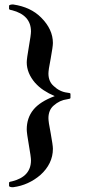

<svg xmlns="http://www.w3.org/2000/svg" viewBox="-20 -796 372 838"><path d="M19.5 -771Q19.5 -773.4 24.9 -775.1Q30.3 -776.9 38.1 -776.4Q114.3 -765.1 159.7 -719.2Q210.9 -668 210.9 -608.4Q210.9 -593.3 201.2 -540Q195.8 -513.7 193.6 -497.8Q191.4 -481.9 191.4 -475.1Q191.4 -440.4 214.4 -420.4Q240.7 -395.5 273.4 -391.6Q279.8 -391.1 283.7 -389.9Q287.6 -388.7 287.6 -386.2V-368.7Q287.6 -366.2 283.7 -365Q279.8 -363.8 273.4 -362.8Q240.7 -358.9 213.9 -335Q202.6 -325.2 197 -311.3Q191.4 -297.4 191.4 -280.3Q191.4 -272.9 193.6 -257.1Q195.8 -241.2 201.2 -214.8Q210.9 -161.6 210.9 -146.5Q210.9 -113.8 196.8 -84.7Q182.6 -55.7 156.2 -32.2Q131.3 -10.7 101.6 2.9Q71.8 16.6 38.1 21Q30.3 21.5 24.9 19.8Q19.5 18.1 19.5 15.6V1Q19.5 -0.5 23.2 -2.2Q26.9 -3.9 32.2 -4.4Q115.2 -24.9 115.2 -96.2Q115.2 -103.5 112.8 -120.6Q110.4 -137.7 106 -162.6Q101.6 -187.5 99.1 -205.6Q96.7 -223.6 96.7 -231Q96.7 -281.2 125.5 -316.9Q154.3 -352.5 218.8 -376.5Q192.4 -387.7 170.4 -402.3Q148.4 -417 133.8 -434.1V-433.6Q96.7 -476.6 96.7 -523.9Q96.7 -531.2 99.1 -549.3Q101.6 -567.4 106 -592.3Q110.4 -617.2 112.8 -634.3Q115.2 -651.4 115.2 -658.7Q115.2 -730 32.2 -751.5Q26.9 -752 23.2 -753.7Q19.5 -755.4 19.5 -756.8Z"/></svg>

Font: Bertholdr Mainzer Fraktur
Style: Regular
Weight: 400
Designer: Peter Wiegel, original typeface by Carl Albert Fahrenwaldt 1901
Foundry: Peter Wiegel
Version: Version 1.000 2010 initial release